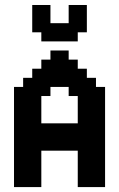

<svg xmlns="http://www.w3.org/2000/svg" viewBox="-20 -761 484 781"><path d="M259.3 -666.7V-740.7H333.3V-629.6H296.3V-592.6H148.1V-629.6H111.1V-740.7H185.2V-666.7ZM148.1 -259.3H296.3V-370.4H259.3V-407.4H185.2V-370.4H148.1ZM296.3 -148.1H148.1V0H37V-407.4H74.1V-444.4H111.1V-481.5H148.1V-518.5H185.2V-555.6H259.3V-518.5H296.3V-481.5H333.3V-444.4H370.4V-407.4H407.4V0H296.3Z"/></svg>

Font: Jersey 15
Style: Regular
Weight: 400
Designer: Sarah Cadigan-Fried
Version: Version 1.001; ttfautohint (v1.8.4.7-5d5b)